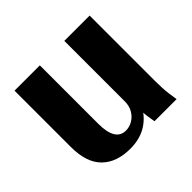

<svg xmlns="http://www.w3.org/2000/svg" viewBox="-130 -642 794 794"><g transform="rotate(-45 267.0 -244.5)"><path d="M213.6 10Q133.6 10 89.2 -34.2Q44.7 -78.4 44.7 -168.9V-498.7H192.7V-156.8Q192.7 -106.3 208.1 -81.2Q223.4 -56 254 -56Q275.1 -56 293.6 -67Q312.2 -78 324.1 -98Q335.9 -117.9 335.9 -144.6V-498.7H483.9V-115.6Q483.9 -95 484.9 -75.6Q485.9 -56.2 488.3 -37.7Q490.7 -19.1 493.9 0H364.6Q361.3 -17.7 358.9 -35.5Q356.6 -53.3 355.6 -73.5Q354.6 -93.6 354.6 -115.6L376.4 -89.8Q351.5 -40.6 310.8 -15.3Q270.2 10 213.6 10Z"/></g></svg>

Font: Sutasoma
Style: Regular
Weight: 400
Designer: Izhar Fathurrohim, Akbar Rohmanto, Arusyal Khofiqoini
Foundry: Kiwari Kolektiv
Version: Version 1.102